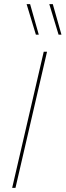

<svg xmlns="http://www.w3.org/2000/svg" viewBox="-20 -911 318 931"><path d="M126 -891 168 -743H154L109 -891ZM236 -891 278 -743H264L219 -891ZM208 -660 55 0H39L192 -660Z"/></svg>

Font: Elaine Sans Thin
Style: Italic
Weight: 250
Italic angle: -13°
Designer: Wei Huang
Foundry: Wei Huang
Version: Version 2.001;December 24, 2019;FontCreator 12.0.0.2547 64-b